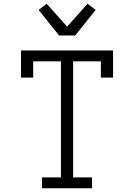

<svg xmlns="http://www.w3.org/2000/svg" viewBox="-20 -1004 715 1024"><path d="M204 0V-58H305V-677H157V-590H92V-735H583V-590H518V-677H370V-58H471V0ZM295 -815 186 -951 229 -984 338 -862 447 -984 490 -951 381 -815Z"/></svg>

Font: Iosevka Etoile Light
Style: Regular
Weight: 300
Designer: Belleve Invis
Foundry: Belleve Invis
Version: Version 25.0.1; ttfautohint (v1.8.4)